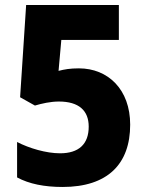

<svg xmlns="http://www.w3.org/2000/svg" viewBox="-20 -734 583 764"><path d="M294 -462C258 -462 237 -458 213 -452L224 -575H453V-714H84L60 -347L119 -314C146 -322 181 -330 214 -330C294 -330 333 -294 333 -230C333 -160 293 -124 219 -124C164 -124 96 -144 48 -169V-28C96 -2 157 10 229 10C408 10 498 -81 498 -238C498 -378 410 -462 294 -462Z"/></svg>

Font: Noto Sans Thai SemCond ExtBd
Style: Regular
Weight: 800
Width: 4
Designer: Monotype Design Team
Foundry: Monotype Imaging Inc.
Version: Version 2.002